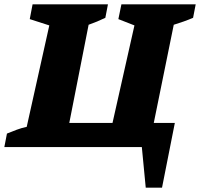

<svg xmlns="http://www.w3.org/2000/svg" viewBox="-55 -677 921 884"><path d="M-35 0 -23 -62Q-1 -71 21.5 -79.5Q44 -88 68 -93L172 -560L82 -589L95 -657H442L430 -595Q393 -577 353 -563L264 -111H463L564 -560L490 -589L504 -657H846L834 -595Q813 -586 790.5 -578Q768 -570 745 -563L653 -111H750L691 187H616L598 0Z"/></svg>

Font: Piazzolla SC ExtraBold
Style: Italic
Weight: 800
Italic angle: -11.3°
Designer: Juan Pablo del Peral
Foundry: Huerta Tipografica
Version: Version 1.330